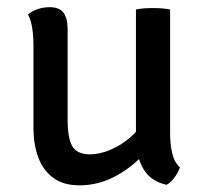

<svg xmlns="http://www.w3.org/2000/svg" viewBox="-20 -520 587 548"><path d="M465.5 -139.5Q465.5 -110 471.2 -83.8Q477 -57.5 493.5 -42.5Q489.5 -29.5 479 -14.8Q468.5 0 455.5 7.5Q408.5 -3 388.2 -39.8Q368 -76.5 368 -123V-493Q388 -497 416.5 -497Q444.5 -497 465.5 -493ZM75.5 -389.5Q75.5 -415.5 72.2 -438.5Q69 -461.5 60 -478.5Q70.5 -488 87 -493.8Q103.5 -499.5 121.5 -499.5Q149.5 -499.5 161.2 -483.8Q173 -468 173 -437V-178.5Q173 -126.5 186.2 -103Q199.5 -79.5 237.5 -79.5Q263.5 -79.5 293.5 -91.8Q323.5 -104 350.2 -126.5Q377 -149 393 -178.5V-83.5Q360 -44.5 310.8 -17.8Q261.5 9 207 9Q160.5 9 131.5 -12.8Q102.5 -34.5 89 -71.5Q75.5 -108.5 75.5 -153.5Z"/></svg>

Font: Signika Negative Light
Style: Regular
Weight: 400
Version: Version 2.001